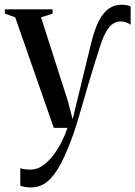

<svg xmlns="http://www.w3.org/2000/svg" viewBox="-32 -542 574 814"><path d="M100.5 252.5Q84 252.5 72 250.2Q60 248 54 245V171Q61 174 73.2 175.5Q85.5 177 97.5 177Q125.5 177 150 159.5Q174.5 142 195 114.8Q215.5 87.5 230.5 57Q245.5 26.5 254 0H196L32.5 -468.5L-11.5 -484.5V-502.5H191V-484L142 -468.5L255 -116L276 -36.5L294.5 -112.5L354.5 -359Q368.5 -416.5 386.8 -452.5Q405 -488.5 429 -505.2Q453 -522 483.5 -522Q493.5 -522 504 -520.2Q514.5 -518.5 522 -514.5V-437Q512.5 -444 502.2 -447.5Q492 -451 478.5 -451Q461 -451 446.2 -440.8Q431.5 -430.5 419 -409.2Q406.5 -388 395 -353.5Q383.5 -319 369.8 -275.2Q356 -231.5 342.5 -185Q329 -138.5 316.8 -96.5Q304.5 -54.5 295.5 -24.2Q286.5 6 282.5 17Q254 98.5 226.5 150.8Q199 203 168.8 227.8Q138.5 252.5 100.5 252.5Z"/></svg>

Font: Merriweather 144pt
Style: Regular
Weight: 400
Version: Version 2.100